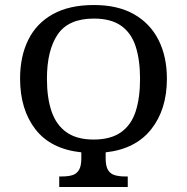

<svg xmlns="http://www.w3.org/2000/svg" viewBox="-20 -745 745 765"><path d="M216 0V-42H229Q251 -42 268 -47Q285 -52 294.5 -67.5Q304 -83 304 -114V-138Q182 -151 121 -230Q60 -309 60 -432Q60 -520 92.5 -586Q125 -652 190.5 -688.5Q256 -725 354 -725Q449 -725 513.5 -688.5Q578 -652 611.5 -586Q645 -520 645 -431Q645 -309 582.5 -230Q520 -151 401 -138V-114Q401 -83 410.5 -67.5Q420 -52 437.5 -47Q455 -42 476 -42H489V0ZM353 -189Q421 -189 462 -218Q503 -247 520.5 -301Q538 -355 538 -431Q538 -506 520.5 -560Q503 -614 462.5 -642.5Q422 -671 354 -671Q253 -671 210 -608Q167 -545 167 -431Q167 -355 185.5 -301Q204 -247 245 -218Q286 -189 353 -189Z"/></svg>

Font: Noto Serif SemiCondensed
Style: Regular
Weight: 400
Width: 4
Designer: Monotype Design Team
Foundry: Monotype Imaging Inc.
Version: Version 2.013